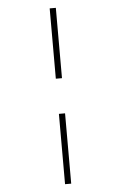

<svg xmlns="http://www.w3.org/2000/svg" viewBox="-64 -804 687 1088"><g transform="rotate(-5 279.5 -260.0)"><path d="M261 -360V-760H296V-360ZM261 240V-160H296V240Z"/></g></svg>

Font: Noto Serif ExtraLight
Style: Italic
Weight: 200
Italic angle: -12°
Designer: Monotype Design Team
Foundry: Monotype Imaging Inc.
Version: Version 2.014; ttfautohint (v1.8.4.7-5d5b)